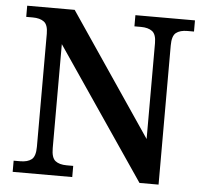

<svg xmlns="http://www.w3.org/2000/svg" viewBox="-51 -768 879 822"><g transform="rotate(5 388.0 -357.0)"><path d="M33 -48H61Q93 -48 110 -61.5Q127 -75 127 -116V-602Q127 -640 109.5 -653Q92 -666 61 -666H33V-714H237L592 -190V-602Q592 -640 574.5 -653Q557 -666 526 -666H498V-714H754V-666H726Q694 -666 677 -652.5Q660 -639 660 -598V0H578L195 -563V-116Q195 -75 212 -61.5Q229 -48 261 -48H289V0H33Z"/></g></svg>

Font: Noto Serif SemiBold
Style: Regular
Weight: 600
Designer: Monotype Design Team
Foundry: Monotype Imaging Inc.
Version: Version 1.001